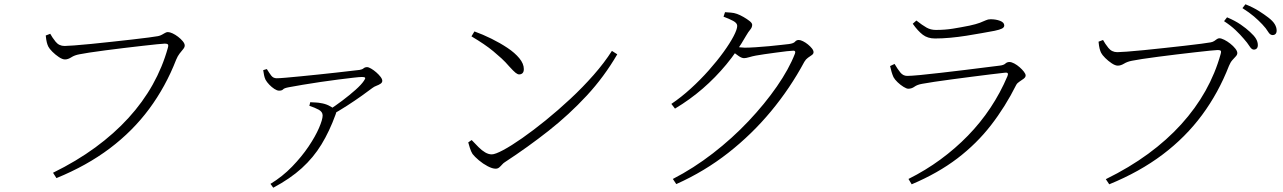

<svg xmlns="http://www.w3.org/2000/svg" viewBox="-20 -821 6000 898"><path d="M282 -606Q294 -606 327 -608.5Q360 -611 406 -615.5Q452 -620 501.5 -625.5Q551 -631 596.5 -636Q642 -641 675 -645.5Q708 -650 719 -652Q729 -654 737 -658.5Q745 -663 752 -667Q759 -671 765 -671Q774 -671 787 -665Q800 -659 813 -649Q826 -639 835 -628Q844 -617 844 -608Q844 -600 836.5 -591Q829 -582 820 -570.5Q811 -559 804 -542Q755 -416 678 -312Q601 -208 493.5 -127Q386 -46 244 12L228 -13Q338 -67 426 -131.5Q514 -196 581 -269.5Q648 -343 694 -425Q740 -507 765 -597Q769 -611 764.5 -614Q760 -617 751 -617Q743 -617 714.5 -614Q686 -611 645.5 -606.5Q605 -602 560 -596.5Q515 -591 472.5 -585.5Q430 -580 397.5 -575Q365 -570 351 -567Q329 -563 313.5 -553Q298 -543 284 -543Q272 -543 255.5 -554Q239 -565 225 -579Q211 -593 206 -603Q202 -611 199 -622.5Q196 -634 194 -655L215 -663Q224 -646 240 -626Q256 -606 282 -606Z M1211 -493 1228 -498Q1239 -480 1248.5 -467.5Q1258 -455 1274 -455Q1286 -455 1315.5 -457.5Q1345 -460 1385.5 -464Q1426 -468 1469.5 -472.5Q1513 -477 1553 -481.5Q1593 -486 1622.5 -489.5Q1652 -493 1662 -494Q1674 -496 1680.5 -501.5Q1687 -507 1697 -507Q1704 -507 1716 -500Q1728 -493 1740 -482.5Q1752 -472 1760 -461.5Q1768 -451 1768 -443Q1768 -435 1760 -429.5Q1752 -424 1741 -420Q1730 -416 1721 -409Q1704 -396 1672.5 -373.5Q1641 -351 1603 -326.5Q1565 -302 1527 -281L1513 -303Q1546 -324 1580.5 -350Q1615 -376 1642.5 -400.5Q1670 -425 1682 -443Q1690 -454 1687.5 -457.5Q1685 -461 1673 -461Q1662 -461 1632 -457.5Q1602 -454 1562 -449Q1522 -444 1478.5 -437.5Q1435 -431 1396 -424.5Q1357 -418 1331 -413Q1309 -409 1304 -403Q1299 -397 1285 -397Q1276 -397 1263.5 -405Q1251 -413 1239.5 -425Q1228 -437 1222 -448Q1217 -459 1215 -469.5Q1213 -480 1211 -493ZM1427 -326 1431 -343Q1448 -342 1458.5 -341.5Q1469 -341 1479 -339Q1500 -336 1516.5 -328Q1533 -320 1542 -312Q1550 -305 1552 -300Q1554 -295 1549 -284Q1521 -207 1483.5 -145.5Q1446 -84 1391.5 -34.5Q1337 15 1258 57L1245 39Q1301 5 1346 -41.5Q1391 -88 1423 -135.5Q1455 -183 1472 -222.5Q1489 -262 1489 -281Q1489 -298 1470.5 -308Q1452 -318 1427 -326Z M2199 -674Q2238 -660 2278.5 -640Q2319 -620 2353.5 -597Q2388 -574 2409 -548.5Q2430 -523 2430 -498Q2430 -485 2424 -479Q2418 -473 2408 -473Q2401 -473 2391.5 -480.5Q2382 -488 2362 -510Q2344 -531 2325.5 -548Q2307 -565 2287 -581.5Q2267 -598 2242 -615Q2217 -632 2185 -651ZM2842 -583 2867 -567Q2806 -462 2724 -373.5Q2642 -285 2545.5 -209Q2449 -133 2342 -63Q2335 -59 2328.5 -51.5Q2322 -44 2315 -38Q2308 -32 2298 -32Q2283 -32 2261 -43.5Q2239 -55 2219.5 -71.5Q2200 -88 2190 -101Q2183 -112 2177.5 -129.5Q2172 -147 2170 -155L2186 -166Q2203 -148 2218.5 -132.5Q2234 -117 2249.5 -108Q2265 -99 2280 -99Q2296 -99 2333.5 -119Q2371 -139 2422.5 -175Q2474 -211 2532 -258Q2590 -305 2648 -359Q2706 -413 2756.5 -470.5Q2807 -528 2842 -583Z M3120 -335Q3166 -366 3211 -407Q3256 -448 3295 -492Q3334 -536 3364 -577.5Q3394 -619 3411 -651.5Q3428 -684 3428 -700Q3428 -713 3409.5 -723Q3391 -733 3364 -743L3371 -764Q3384 -763 3398.5 -762Q3413 -761 3427 -756Q3441 -751 3457.5 -741.5Q3474 -732 3486 -722.5Q3498 -713 3498 -705Q3498 -693 3489 -682.5Q3480 -672 3469 -653Q3428 -581 3377 -519.5Q3326 -458 3266.5 -406.5Q3207 -355 3137 -313ZM3127 16Q3224 -34 3314.5 -104Q3405 -174 3481 -254.5Q3557 -335 3613.5 -416.5Q3670 -498 3698 -570Q3703 -584 3691 -584Q3683 -584 3660.5 -581.5Q3638 -579 3609.5 -575Q3581 -571 3555.5 -567.5Q3530 -564 3515 -561Q3499 -558 3484 -553.5Q3469 -549 3460 -549Q3449 -549 3434 -559.5Q3419 -570 3402 -583L3416 -603Q3431 -601 3442.5 -599.5Q3454 -598 3463 -598Q3483 -598 3514 -600Q3545 -602 3577 -605Q3609 -608 3634.5 -611Q3660 -614 3670 -615Q3692 -618 3698.5 -626Q3705 -634 3716 -634Q3724 -634 3736 -628Q3748 -622 3759 -613Q3770 -604 3777.5 -594.5Q3785 -585 3785 -577Q3785 -569 3777 -563.5Q3769 -558 3759 -551Q3749 -544 3742 -532Q3676 -409 3586.5 -301Q3497 -193 3386 -106Q3275 -19 3143 40Z M4143 -512 4164 -522Q4178 -498 4191 -482Q4204 -466 4223 -466Q4240 -466 4283 -470Q4326 -474 4380.5 -480.5Q4435 -487 4490.5 -493.5Q4546 -500 4590.5 -506Q4635 -512 4655 -514Q4674 -516 4682 -523.5Q4690 -531 4701 -531Q4711 -531 4724 -524Q4737 -517 4749 -506.5Q4761 -496 4769 -485.5Q4777 -475 4777 -468Q4777 -460 4768 -453Q4759 -446 4748.5 -439.5Q4738 -433 4733 -424Q4682 -322 4615 -235.5Q4548 -149 4457.5 -80Q4367 -11 4244 41L4229 16Q4309 -24 4378.5 -75Q4448 -126 4507 -186.5Q4566 -247 4612.5 -317Q4659 -387 4692 -465Q4700 -484 4680 -481Q4652 -478 4611.5 -473Q4571 -468 4524.5 -462Q4478 -456 4433 -450Q4388 -444 4351 -438.5Q4314 -433 4293 -429Q4270 -425 4257 -415.5Q4244 -406 4228 -406Q4220 -406 4205.5 -415Q4191 -424 4178 -436.5Q4165 -449 4159 -460Q4154 -471 4150 -484.5Q4146 -498 4143 -512ZM4632 -677Q4605 -672 4571.5 -666Q4538 -660 4500.5 -654Q4463 -648 4425 -644.5Q4387 -641 4353 -641Q4319 -641 4296 -658.5Q4273 -676 4249 -710L4266 -725Q4294 -703 4313.5 -692Q4333 -681 4357 -681Q4400 -681 4437 -687Q4474 -693 4514 -701Q4546 -708 4563 -714.5Q4580 -721 4590.5 -726Q4601 -731 4613 -731Q4638 -731 4657.5 -723.5Q4677 -716 4677 -702Q4677 -693 4666.5 -687.5Q4656 -682 4632 -677Z M5797 -640Q5781 -659 5759 -680Q5737 -701 5705 -722L5719 -740Q5757 -724 5783 -706Q5809 -688 5826 -672Q5846 -654 5854.5 -639.5Q5863 -625 5863 -610Q5863 -600 5858 -594.5Q5853 -589 5844 -589Q5834 -589 5824 -605Q5814 -621 5797 -640ZM5884 -707Q5866 -726 5845 -744Q5824 -762 5791 -783L5805 -801Q5842 -786 5868 -769.5Q5894 -753 5912 -739Q5933 -723 5942 -708Q5951 -693 5951 -678Q5951 -668 5946 -662.5Q5941 -657 5932 -657Q5920 -657 5911 -672.5Q5902 -688 5884 -707ZM5206 -577Q5218 -577 5251 -579.5Q5284 -582 5330 -586.5Q5376 -591 5425.5 -596.5Q5475 -602 5520.5 -607Q5566 -612 5599 -616.5Q5632 -621 5643 -623Q5653 -625 5659.5 -629.5Q5666 -634 5671.5 -638Q5677 -642 5683 -642Q5692 -642 5706 -635Q5720 -628 5734 -617Q5748 -606 5757.5 -594Q5767 -582 5767 -573Q5767 -565 5760 -557.5Q5753 -550 5744 -540Q5735 -530 5728 -513Q5679 -387 5602 -283Q5525 -179 5417.5 -98Q5310 -17 5168 41L5152 17Q5262 -37 5350 -101.5Q5438 -166 5505 -240Q5572 -314 5618 -396Q5664 -478 5689 -568Q5693 -582 5688.5 -584.5Q5684 -587 5675 -587Q5667 -587 5638.5 -584Q5610 -581 5569.5 -576.5Q5529 -572 5484 -566.5Q5439 -561 5396.5 -555.5Q5354 -550 5321.5 -545Q5289 -540 5275 -537Q5253 -533 5237.5 -523.5Q5222 -514 5208 -514Q5196 -514 5179.5 -525Q5163 -536 5149 -550Q5135 -564 5130 -574Q5126 -582 5123 -593.5Q5120 -605 5118 -626L5139 -634Q5148 -617 5164 -597Q5180 -577 5206 -577Z"/></svg>

Font: Noto Serif SC
Style: Regular
Weight: 200
Designer: Ryoko NISHIZUKA 西塚涼子 (kana & ideographs); Frank Grießhammer (Latin, Greek & Cyrillic); Wenlong ZHANG 张文龙 (bopomofo); San
Foundry: Adobe
Version: Version 2.001;hotconv 1.1.0;makeotfexe 2.6.0